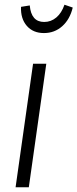

<svg xmlns="http://www.w3.org/2000/svg" viewBox="-20 -793 328 813"><path d="M176 -523 102 0H46L120 -523ZM69 -764 106 -770Q112 -700 167 -700Q196 -700 218.5 -719Q241 -738 253 -773L288 -761Q276 -711 243.5 -682Q211 -653 166 -653Q120 -653 93.5 -683.5Q67 -714 69 -764Z"/></svg>

Font: Fira Sans Extra Condensed Light
Style: Italic
Weight: 300
Width: 3
Italic angle: -8°
Designer: Carrois Corporate & Edenspiekermann AG
Foundry: Carrois Corporate GbR & Edenspiekermann AG
Version: Version 4.203